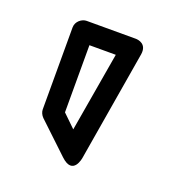

<svg xmlns="http://www.w3.org/2000/svg" viewBox="-74 -832 389 438"><g transform="rotate(20 121.0 -613.5)"><path d="M154 -725 121 -532 90 -562V-725ZM208 -746C212 -772 191 -775 184 -775H65C54 -775 40 -765 40 -750V-551C40 -545 43 -538 48 -533L121 -464C156 -431 163 -478 163 -478Z"/></g></svg>

Font: Asimov
Style: XWidOu
Weight: 500
Designer: Google
Version: Version 2.000980; 2014